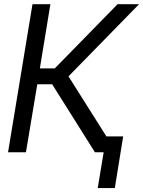

<svg xmlns="http://www.w3.org/2000/svg" viewBox="-20 -748 703 943"><path d="M446.3 0 236.3 -334H163.1L107.4 0H19.5L139.6 -727.5H227.5L175.8 -412.1H249L557.6 -727.5H663.1L316.4 -373L551.8 0ZM585 -78.1 543.9 175.8H460L502 -78.1Z"/></svg>

Font: Inter Tight
Style: Italic
Weight: 400
Italic angle: -9.39999°
Designer: Rasmus Andersson
Foundry: rsms
Version: Version 3.002